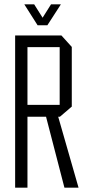

<svg xmlns="http://www.w3.org/2000/svg" viewBox="-20 -868 406 888"><path d="M50 0V-704H107V0ZM278 0 193 -328 238 -367 343 -1V0ZM107 -328V-383H256V-328ZM256 -328V-650H312V-375L257 -328ZM107 -650V-704H264L312 -651V-650ZM154 -751 93 -847V-848H138L196 -756ZM155 -751 216 -848H261V-847L199 -751Z"/></svg>

Font: Foldit Light
Style: Regular
Weight: 300
Version: Version 1.003